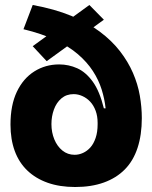

<svg xmlns="http://www.w3.org/2000/svg" viewBox="-20 -734 610 769"><path d="M281 15Q219 15 171 -2Q123 -19 89.5 -51Q56 -83 39 -129.5Q22 -176 22 -235Q22 -313 47.5 -366.5Q73 -420 117.5 -448Q162 -476 217 -476Q255 -476 289.5 -460.5Q324 -445 351.5 -407Q379 -369 396 -300H403Q399 -338 387 -376Q375 -414 352 -449.5Q329 -485 292.5 -516.5Q256 -548 202 -573.5Q148 -599 74 -617L111 -714Q199 -698 265.5 -670.5Q332 -643 380 -607Q428 -571 460.5 -529Q493 -487 512.5 -442Q532 -397 540 -351Q548 -305 548 -261Q548 -194 531 -142Q514 -90 480 -55.5Q446 -21 396 -3Q346 15 281 15ZM279 -114Q296 -114 312.5 -121.5Q329 -129 342 -143.5Q355 -158 363 -181.5Q371 -205 371 -236V-242Q371 -269 363 -290.5Q355 -312 341.5 -326.5Q328 -341 310.5 -349Q293 -357 275 -357Q246 -357 226 -340Q206 -323 196 -295.5Q186 -268 186 -237Q186 -204 197.5 -176Q209 -148 230 -131Q251 -114 279 -114ZM111 -549 338 -714 396 -655 167 -489Z"/></svg>

Font: Bricolage Grotesque 96pt ExtraBold
Style: Regular
Weight: 800
Designer: Mathieu Triay
Foundry: Atelier Triay
Version: Version 1.001;gftools[0.9.33.dev8+g029e19f]